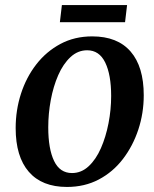

<svg xmlns="http://www.w3.org/2000/svg" viewBox="-20 -728 611 760"><path d="M245 12Q146 12 94 -48Q42 -108 42 -221Q42 -292 63 -357Q84 -422 123.5 -473Q163 -524 219 -554Q275 -584 345 -584Q445 -584 497 -524Q549 -464 549 -351Q549 -280 527.5 -215Q506 -150 466.5 -98.5Q427 -47 371 -17.5Q315 12 245 12ZM265 -43Q302 -43 331 -70Q360 -97 379.5 -141.5Q399 -186 409.5 -240Q420 -294 420 -348Q420 -432 396.5 -480.5Q373 -529 325 -529Q288 -529 259 -502Q230 -475 210.5 -430.5Q191 -386 181 -332Q171 -278 171 -224Q171 -139 194 -91Q217 -43 265 -43ZM225 -708H483L475 -640H217Z"/></svg>

Font: Rasa SemiBold
Style: Italic
Weight: 600
Italic angle: -7.10001°
Designer: Anna Giedrys (Yrsa+Rasa design), David Brezina (Yrsa art-direction, Rasa art-direction, design)
Foundry: Rosetta Type Foundry
Version: Version 2.004